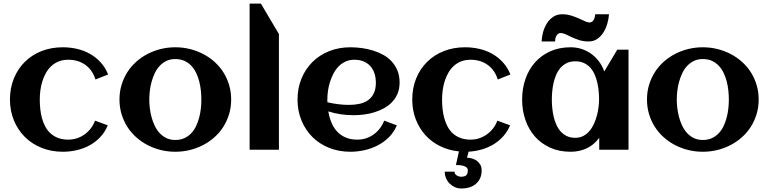

<svg xmlns="http://www.w3.org/2000/svg" viewBox="-20 -844 4331 1082"><path d="M589.4 -424.3 518.1 -396Q501 -449.7 460.9 -478.5Q420.9 -507.3 364.7 -507.3Q334.5 -507.3 310.8 -497.8Q287.1 -488.3 269.3 -471.7Q251.5 -455.1 239 -433.1Q226.6 -411.1 218.8 -386.2Q210.9 -361.3 207.5 -334.7Q204.1 -308.1 204.1 -283.2Q204.1 -256.3 207 -229Q210 -201.7 217 -176.5Q224.1 -151.4 235.8 -129.6Q247.6 -107.9 265.4 -91.8Q283.2 -75.7 307.9 -66.4Q332.5 -57.1 364.7 -57.1Q390.6 -57.1 414.1 -64.9Q437.5 -72.8 457 -86.9Q476.6 -101.1 491.7 -120.6Q506.8 -140.1 515.6 -164.1L587.4 -137.7Q571.3 -99.1 544.7 -71Q518.1 -43 484.4 -24.7Q450.7 -6.3 412.1 2.4Q373.5 11.2 334 11.2Q270 11.2 215.3 -10.5Q160.6 -32.2 120.8 -71.5Q81.1 -110.8 58.6 -164.8Q36.1 -218.8 36.1 -283.2Q36.1 -348.1 58.3 -402.3Q80.6 -456.5 120.1 -495.6Q159.7 -534.7 214.4 -556.2Q269 -577.6 334 -577.6Q375 -577.6 414.1 -568.6Q453.1 -559.6 486.6 -540.8Q520 -522 546.6 -493.2Q573.2 -464.4 589.4 -424.3Z M1282.7 -283.2Q1282.7 -239.3 1271 -200.7Q1259.3 -162.1 1238.5 -129.4Q1217.8 -96.7 1188.5 -70.6Q1159.2 -44.4 1124.3 -26.4Q1089.4 -8.3 1049.6 1.5Q1009.8 11.2 967.8 11.2Q925.8 11.2 886.2 1.5Q846.7 -8.3 811.8 -26.4Q776.9 -44.4 747.6 -70.6Q718.3 -96.7 697.5 -129.4Q676.8 -162.1 665 -200.9Q653.3 -239.7 653.3 -283.2Q653.3 -326.7 665 -365.5Q676.8 -404.3 697.5 -437Q718.3 -469.7 747.6 -495.8Q776.9 -522 811.8 -540Q846.7 -558.1 886.2 -567.9Q925.8 -577.6 967.8 -577.6Q1009.8 -577.6 1049.6 -567.9Q1089.4 -558.1 1124.3 -540Q1159.2 -522 1188.5 -495.8Q1217.8 -469.7 1238.5 -437Q1259.3 -404.3 1271 -365.5Q1282.7 -326.7 1282.7 -283.2ZM1114.7 -283.2Q1114.7 -306.6 1112.1 -332.8Q1109.4 -358.9 1103 -384Q1096.7 -409.2 1085.7 -432.4Q1074.7 -455.6 1058.6 -472.9Q1042.5 -490.2 1020 -500.7Q997.6 -511.2 967.8 -511.2Q939.5 -511.2 917.5 -500.5Q895.5 -489.7 879.2 -471.9Q862.8 -454.1 851.8 -430.7Q840.8 -407.2 834 -382.1Q827.1 -356.9 824.2 -331.3Q821.3 -305.7 821.3 -283.2Q821.3 -260.7 824.2 -235.1Q827.1 -209.5 834 -184.1Q840.8 -158.7 851.8 -135.5Q862.8 -112.3 879.2 -94.5Q895.5 -76.7 917.5 -65.9Q939.5 -55.2 967.8 -55.2Q997.1 -55.2 1019.5 -65.7Q1042 -76.2 1058.3 -93.8Q1074.7 -111.3 1085.4 -134.3Q1096.2 -157.2 1102.8 -182.6Q1109.4 -208 1112.1 -233.9Q1114.7 -259.8 1114.7 -283.2Z M1551.8 0H1386.7V-823.7H1450.2L1551.8 -652.3Z M1825.2 -267.6Q1855.5 -260.7 1885.7 -256.8Q1916 -252.9 1946.8 -252.9Q1979 -252.9 2006.6 -259Q2034.2 -265.1 2054.4 -279.5Q2074.7 -293.9 2086.4 -317.9Q2098.1 -341.8 2098.1 -377.4Q2098.1 -406.2 2090.3 -430.2Q2082.5 -454.1 2067.1 -471.2Q2051.8 -488.3 2029.3 -497.8Q2006.8 -507.3 1977.1 -507.3Q1949.2 -507.3 1927 -497.1Q1904.8 -486.8 1887.9 -469.5Q1871.1 -452.1 1859.1 -429.2Q1847.2 -406.2 1839.4 -381.3Q1831.5 -356.4 1828.1 -331.1Q1824.7 -305.7 1824.7 -283.2Q1824.7 -279.3 1824.7 -275.4Q1824.7 -271.5 1825.2 -267.6ZM2231.9 -378.9Q2231.9 -344.2 2220.7 -317.1Q2209.5 -290 2190.2 -269.5Q2170.9 -249 2145.5 -234.9Q2120.1 -220.7 2091.3 -211.7Q2062.5 -202.6 2032 -198.7Q2001.5 -194.8 1972.7 -194.8Q1936 -194.8 1900.4 -200Q1864.7 -205.1 1830.1 -216.3Q1835.4 -184.1 1847.2 -155Q1858.9 -126 1878.4 -104.2Q1897.9 -82.5 1926.5 -69.8Q1955.1 -57.1 1994.1 -57.1Q2020 -57.1 2043.5 -64.9Q2066.9 -72.8 2086.4 -86.9Q2106 -101.1 2120.8 -120.6Q2135.7 -140.1 2145 -164.1L2216.3 -137.7Q2200.2 -99.1 2172.1 -71Q2144 -43 2108.6 -24.7Q2073.2 -6.3 2033.4 2.4Q1993.7 11.2 1954.6 11.2Q1890.1 11.2 1835.4 -10.5Q1780.8 -32.2 1741.2 -71.3Q1701.7 -110.4 1679.2 -164.6Q1656.7 -218.8 1656.7 -283.2Q1656.7 -347.7 1679.2 -401.9Q1701.7 -456.1 1741.2 -495.1Q1780.8 -534.2 1835.4 -555.9Q1890.1 -577.6 1954.6 -577.6Q1985.8 -577.6 2018.6 -573.2Q2051.3 -568.8 2082 -559.3Q2112.8 -549.8 2140.1 -534.7Q2167.5 -519.5 2187.7 -497.3Q2208 -475.1 2220 -445.8Q2231.9 -416.5 2231.9 -378.9Z M2694.3 115.7Q2694.3 141.6 2685.5 160.6Q2676.8 179.7 2661.4 192.6Q2646 205.6 2625 211.9Q2604 218.3 2580.1 218.3Q2560.5 218.3 2543.5 210.7Q2526.4 203.1 2513.7 190.4Q2501 177.7 2493.7 160.4Q2486.3 143.1 2486.3 123.5H2541.5Q2542 137.7 2554 144.8Q2565.9 151.9 2578.1 151.9Q2598.1 151.9 2607.2 144Q2616.2 136.2 2616.2 115.7Q2616.2 105 2608.6 99.1Q2601.1 93.3 2590.3 90.3Q2579.6 87.4 2568.4 86.7Q2557.1 85.9 2549.3 85.9L2566.4 9.3Q2508.8 3.4 2460.4 -20.3Q2412.1 -43.9 2377.2 -82.5Q2342.3 -121.1 2322.8 -172.1Q2303.2 -223.1 2303.2 -283.2Q2303.2 -348.1 2325.4 -402.3Q2347.7 -456.5 2387.2 -495.6Q2426.8 -534.7 2481.4 -556.2Q2536.1 -577.6 2601.1 -577.6Q2642.1 -577.6 2681.2 -568.6Q2720.2 -559.6 2753.7 -540.8Q2787.1 -522 2813.7 -493.2Q2840.3 -464.4 2856.4 -424.3L2785.2 -396Q2768.1 -449.7 2728 -478.5Q2688 -507.3 2631.8 -507.3Q2601.6 -507.3 2577.9 -497.8Q2554.2 -488.3 2536.4 -471.7Q2518.6 -455.1 2506.1 -433.1Q2493.7 -411.1 2485.8 -386.2Q2478 -361.3 2474.6 -334.7Q2471.2 -308.1 2471.2 -283.2Q2471.2 -256.3 2474.1 -229Q2477.1 -201.7 2484.1 -176.5Q2491.2 -151.4 2502.9 -129.6Q2514.6 -107.9 2532.5 -91.8Q2550.3 -75.7 2575 -66.4Q2599.6 -57.1 2631.8 -57.1Q2657.7 -57.1 2681.2 -64.9Q2704.6 -72.8 2724.1 -86.9Q2743.7 -101.1 2758.8 -120.6Q2773.9 -140.1 2782.7 -164.1L2854.5 -137.7Q2839.4 -101.6 2814.9 -74.7Q2790.5 -47.9 2759.5 -29.5Q2728.5 -11.2 2693.1 -1.2Q2657.7 8.8 2620.6 10.7L2611.8 44.9Q2627 44.9 2641.8 49.6Q2656.7 54.2 2668.5 63.2Q2680.2 72.3 2687.3 85.4Q2694.3 98.6 2694.3 115.7Z M3522 0H3356.9V-67.4Q3327.6 -27.3 3286.4 -8.1Q3245.1 11.2 3195.8 11.2Q3131.3 11.2 3080.6 -11.7Q3029.8 -34.7 2994.6 -74.5Q2959.5 -114.3 2940.9 -168Q2922.4 -221.7 2922.4 -283.2Q2922.4 -344.7 2940.9 -398.4Q2959.5 -452.1 2994.6 -491.9Q3029.8 -531.7 3080.6 -554.7Q3131.3 -577.6 3195.8 -577.6Q3228.5 -577.6 3258.1 -567.9Q3287.6 -558.1 3312.3 -540.3Q3336.9 -522.5 3355.7 -497.3Q3374.5 -472.2 3385.3 -441.4L3458.5 -564H3522ZM3356 -283.2Q3356 -305.2 3353.8 -329.6Q3351.6 -354 3346.2 -377.9Q3340.8 -401.9 3331.3 -423.6Q3321.8 -445.3 3306.9 -462.2Q3292 -479 3271 -488.8Q3250 -498.5 3222.2 -498.5Q3194.3 -498.5 3173.8 -488.5Q3153.3 -478.5 3138.7 -461.7Q3124 -444.8 3114.5 -422.9Q3105 -400.9 3099.6 -377Q3094.2 -353 3092 -328.9Q3089.8 -304.7 3089.8 -283.2Q3089.8 -261.7 3092 -237.3Q3094.2 -212.9 3099.6 -189Q3105 -165 3114.5 -143.1Q3124 -121.1 3138.7 -104.2Q3153.3 -87.4 3173.8 -77.4Q3194.3 -67.4 3222.2 -67.4Q3247.6 -67.4 3267.3 -77.9Q3287.1 -88.4 3302 -106Q3316.9 -123.5 3327.1 -146Q3337.4 -168.5 3343.8 -192.4Q3350.1 -216.3 3353 -240Q3356 -263.7 3356 -283.2ZM3412.1 -763.7Q3410.2 -739.3 3402.8 -712.4Q3395.5 -685.5 3381.6 -662.8Q3367.7 -640.1 3346.7 -625.2Q3325.7 -610.4 3296.9 -610.4Q3268.1 -610.4 3244.9 -617.7Q3221.7 -625 3202.9 -634Q3184.1 -643.1 3168.7 -650.4Q3153.3 -657.7 3139.6 -657.7Q3130.9 -657.7 3125 -653.1Q3119.1 -648.4 3115.2 -641.4Q3111.3 -634.3 3109.6 -626Q3107.9 -617.7 3107.9 -610.4H3032.2Q3033.2 -635.7 3040.5 -662.8Q3047.9 -689.9 3062 -712.4Q3076.2 -734.9 3097.7 -749.3Q3119.1 -763.7 3148.9 -763.7Q3175.3 -763.7 3198.5 -756.3Q3221.7 -749 3241 -740.5Q3260.3 -731.9 3275.6 -724.6Q3291 -717.3 3302.2 -717.3Q3310.5 -717.3 3316.7 -721.9Q3322.8 -726.6 3326.4 -733.4Q3330.1 -740.2 3332 -748.5Q3334 -756.8 3334 -763.7Z M4255.4 -283.2Q4255.4 -239.3 4243.7 -200.7Q4231.9 -162.1 4211.2 -129.4Q4190.4 -96.7 4161.1 -70.6Q4131.8 -44.4 4096.9 -26.4Q4062 -8.3 4022.2 1.5Q3982.4 11.2 3940.4 11.2Q3898.4 11.2 3858.9 1.5Q3819.3 -8.3 3784.4 -26.4Q3749.5 -44.4 3720.2 -70.6Q3690.9 -96.7 3670.2 -129.4Q3649.4 -162.1 3637.7 -200.9Q3626 -239.7 3626 -283.2Q3626 -326.7 3637.7 -365.5Q3649.4 -404.3 3670.2 -437Q3690.9 -469.7 3720.2 -495.8Q3749.5 -522 3784.4 -540Q3819.3 -558.1 3858.9 -567.9Q3898.4 -577.6 3940.4 -577.6Q3982.4 -577.6 4022.2 -567.9Q4062 -558.1 4096.9 -540Q4131.8 -522 4161.1 -495.8Q4190.4 -469.7 4211.2 -437Q4231.9 -404.3 4243.7 -365.5Q4255.4 -326.7 4255.4 -283.2ZM4087.4 -283.2Q4087.4 -306.6 4084.7 -332.8Q4082 -358.9 4075.7 -384Q4069.3 -409.2 4058.3 -432.4Q4047.4 -455.6 4031.2 -472.9Q4015.1 -490.2 3992.7 -500.7Q3970.2 -511.2 3940.4 -511.2Q3912.1 -511.2 3890.1 -500.5Q3868.2 -489.7 3851.8 -471.9Q3835.4 -454.1 3824.5 -430.7Q3813.5 -407.2 3806.6 -382.1Q3799.8 -356.9 3796.9 -331.3Q3793.9 -305.7 3793.9 -283.2Q3793.9 -260.7 3796.9 -235.1Q3799.8 -209.5 3806.6 -184.1Q3813.5 -158.7 3824.5 -135.5Q3835.4 -112.3 3851.8 -94.5Q3868.2 -76.7 3890.1 -65.9Q3912.1 -55.2 3940.4 -55.2Q3969.7 -55.2 3992.2 -65.7Q4014.6 -76.2 4031 -93.8Q4047.4 -111.3 4058.1 -134.3Q4068.8 -157.2 4075.4 -182.6Q4082 -208 4084.7 -233.9Q4087.4 -259.8 4087.4 -283.2Z"/></svg>

Font: Aclonica
Style: Regular
Weight: 400
Designer: Astigmatic (AOETI)
Foundry: Astigmatic (AOETI)
Version: Version 1.000